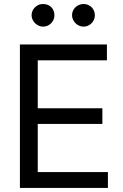

<svg xmlns="http://www.w3.org/2000/svg" viewBox="-20 -926 607 946"><path d="M78.1 -707H506.8V-628.9H166V-392.6H484.4V-315.4H166V-78.1H511.7V0H78.1ZM135.7 -850.6Q135.7 -866.2 143.6 -878.9Q151.4 -891.6 164.1 -898.9Q176.8 -906.2 191.4 -906.2Q208 -906.2 220.7 -899.4Q233.4 -892.6 240.7 -879.9Q248 -867.2 248 -850.6Q248 -835.9 240.7 -823.2Q233.4 -810.5 220.7 -802.7Q208 -794.9 191.4 -794.9Q177.7 -794.9 164.6 -802.7Q151.4 -810.5 143.6 -823.7Q135.7 -836.9 135.7 -850.6ZM335 -850.6Q335 -866.2 342.8 -878.9Q350.6 -891.6 363.8 -898.9Q377 -906.2 391.6 -906.2Q407.2 -906.2 419.9 -898.9Q432.6 -891.6 439.9 -878.9Q447.3 -866.2 447.3 -850.6Q447.3 -835.9 439.9 -823.2Q432.6 -810.5 419.9 -802.7Q407.2 -794.9 391.6 -794.9Q377 -794.9 363.8 -802.7Q350.6 -810.5 342.8 -823.7Q335 -836.9 335 -850.6Z"/></svg>

Font: WEMIX Pretendard Variable
Style: Regular
Weight: 400
Designer: Base glyphs from Inter by Rasmus Andersson; Hangeul glyphs from Noto Sans CJK(Source Han Sans) by Jang Soo-young and Kan
Foundry: Kil Hyung-jin
Version: Version 1.000;Glyphs 3.2 (3208)